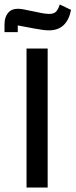

<svg xmlns="http://www.w3.org/2000/svg" viewBox="-45 -834 336 854"><path d="M73 -618H167V0H73ZM-25 -725Q-25 -761 -5 -781Q15 -801 61 -792L120 -780Q143 -775 154.5 -773.5Q166 -772 173 -772Q193 -772 203 -781Q213 -790 221 -814L271 -790Q253 -699 173 -699Q162 -699 148.5 -700.5Q135 -702 108 -707L34 -721V-691H-25Z"/></svg>

Font: IBM Plex Sans Arabic Medium
Style: Regular
Weight: 500
Designer: Mike Abbink, Paul van der Laan, Pieter van Rosmalen, Wael Morcos, Khajak Apelian
Foundry: Bold Monday
Version: Version 1.1